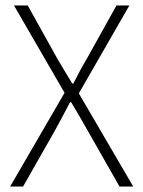

<svg xmlns="http://www.w3.org/2000/svg" viewBox="-20 -679 522 699"><path d="M17 0 215 -341 31 -659H81L189 -465Q203 -442 214.5 -422Q226 -402 243 -375H247Q261 -402 271.5 -422Q282 -442 296 -465L404 -659H451L267 -339L465 0H415L300 -202Q286 -227 271.5 -252Q257 -277 239 -307H235Q219 -277 206 -252Q193 -227 179 -202L64 0Z"/></svg>

Font: TypoPRO Source Sans Pro
Style: Regular
Weight: 300
Designer: Paul D. Hunt
Foundry: Adobe Systems Incorporated
Version: Version 2.020;PS 2.000;hotconv 1.0.86;makeotf.lib2.5.63406